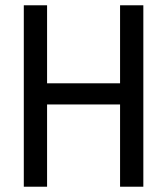

<svg xmlns="http://www.w3.org/2000/svg" viewBox="-20 -706 632 726"><path d="M434 0V-311H158V0H70V-686H158V-391H434V-686H522V0Z"/></svg>

Font: Archivo Narrow
Style: Regular
Weight: 400
Designer: Hector Gatti
Foundry: Omnibus-Type
Version: Version 1.003